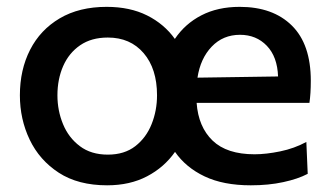

<svg xmlns="http://www.w3.org/2000/svg" viewBox="-20 -529 962 560"><path d="M292.5 11.5Q208 11.5 151.5 -25.2Q95 -62 66.5 -121.8Q38 -181.5 38 -251Q38 -325.5 67.8 -383.8Q97.5 -442 154.2 -475.5Q211 -509 291 -509Q359 -509 409 -484Q459 -459 490 -415.5Q519.5 -459.5 567.2 -484.2Q615 -509 679 -509Q776 -509 831.2 -454.5Q886.5 -400 886.5 -293.5Q886.5 -255.5 882.5 -229H553.5Q558.5 -159 600 -119Q641.5 -79 722.5 -79Q756 -79 797.2 -87.5Q838.5 -96 873.5 -115L877.5 -22Q849 -7 806.2 2.2Q763.5 11.5 711.5 11.5Q631.5 11.5 576.8 -14.5Q522 -40.5 490.5 -86Q459 -41 409 -14.8Q359 11.5 292.5 11.5ZM680 -427.5Q630.5 -427.5 597.5 -393Q564.5 -358.5 556 -302.5L791 -306Q789 -363.5 758.2 -395.5Q727.5 -427.5 680 -427.5ZM294.5 -78Q343 -78 374.8 -102.8Q406.5 -127.5 422.2 -167Q438 -206.5 438 -251Q438 -328.5 399 -374Q360 -419.5 294.5 -419.5Q246.5 -419.5 213.8 -397Q181 -374.5 164.2 -336.2Q147.5 -298 147.5 -251Q147.5 -206.5 163.8 -167Q180 -127.5 212.8 -102.8Q245.5 -78 294.5 -78Z"/></svg>

Font: Heraclito Medium
Style: Regular
Weight: 500
Designer: Kostas Bartsokas (font) & Cristiano Sobral (main changes)
Foundry: Kostas Bartsokas (font) & Cristiano Sobral (main changes)
Version: Version 1.00;July 8, 2020;FontCreator 13.0.0.2655 64-bit